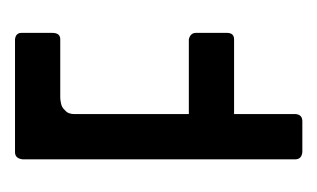

<svg xmlns="http://www.w3.org/2000/svg" viewBox="-105 -326 431 261"><g transform="rotate(-90 110.5 -195.5)"><path d="M76.2 0Q85 0 85.9 -8.8Q85.9 -37.1 85.9 -92.8Q111.3 -92.8 187.5 -92.8Q196.3 -92.8 196.3 -102.5Q196.3 -116.2 196.3 -144.5Q196.3 -152.3 187.5 -154.3Q153.3 -154.3 85.9 -154.3Q85.9 -193.4 85.9 -309.6Q85.9 -318.4 90.8 -322.3Q94.7 -327.1 100.6 -328.1Q105.5 -329.1 108.4 -329.1Q134.8 -329.1 187.5 -329.1Q196.3 -329.1 196.3 -339.8Q196.3 -353.5 196.3 -381.8Q196.3 -389.6 187.5 -390.6Q136.7 -390.6 34.2 -390.6Q25.4 -390.6 24.4 -379.9Q24.4 -256.8 24.4 -9.8Q24.4 -1 34.2 0Q47.9 0 76.2 0Z"/></g></svg>

Font: Lega 2020-21MOD
Style: Regular
Weight: 400
Designer: SIL Open Font License
Foundry: SIL Open Font License
Version: Version 1.00;July 1, 2020;FontCreator 13.0.0.2670 32-bit